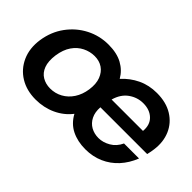

<svg xmlns="http://www.w3.org/2000/svg" viewBox="-72 -799 1103 1103"><g transform="rotate(45 480.0 -247.0)"><path d="M248 13Q175 13 121 -20Q67 -53 40.5 -112Q14 -171 25 -247Q37 -325 80 -383.5Q123 -442 186 -474.5Q249 -507 322 -507Q390 -507 435.5 -482Q481 -457 506 -413Q546 -457 598.5 -482Q651 -507 715 -507Q790 -507 842 -475Q894 -443 917.5 -388.5Q941 -334 932 -267Q931 -257 928.5 -244.5Q926 -232 923 -219H543Q540 -177 555 -147Q570 -117 597.5 -101.5Q625 -86 660 -86Q696 -86 731.5 -106.5Q767 -127 786 -168H908Q886 -112 849 -71.5Q812 -31 762 -9Q712 13 652 13Q589 13 540.5 -11Q492 -35 464 -87Q427 -39 370.5 -13Q314 13 248 13ZM262 -91Q303 -91 337.5 -110Q372 -129 395 -164Q418 -199 425 -247Q432 -297 418.5 -332Q405 -367 377.5 -385.5Q350 -404 312 -404Q275 -404 240.5 -387Q206 -370 182 -335.5Q158 -301 150 -247Q143 -194 156 -159.5Q169 -125 197.5 -108Q226 -91 262 -91ZM557 -296H812Q817 -349 785.5 -379.5Q754 -410 701 -410Q653 -410 613 -381.5Q573 -353 557 -296Z"/></g></svg>

Font: Host Grotesk Light SemiBold
Style: Italic
Weight: 600
Italic angle: -8°
Version: Version 1.003